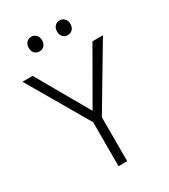

<svg xmlns="http://www.w3.org/2000/svg" viewBox="-197 -904 878 998"><g transform="rotate(-30 241.5 -405.0)"><path d="M61 -630 240 -317 420 -630H483L265 -264V0H213V-264L0 -630ZM116 -766Q116 -786 127.5 -798Q139 -810 156 -810Q173 -810 184.5 -798Q196 -786 196 -766Q196 -745 184.5 -733.5Q173 -722 156 -722Q139 -722 127.5 -733.5Q116 -745 116 -766ZM286 -766Q286 -786 297.5 -798Q309 -810 326 -810Q343 -810 354.5 -798Q366 -786 366 -766Q366 -745 354.5 -733.5Q343 -722 326 -722Q309 -722 297.5 -733.5Q286 -745 286 -766Z"/></g></svg>

Font: Mukta ExtraLight
Style: Regular
Weight: 275
Designer: Girish Dalvi and Yashodeep Gholap
Foundry: Ek Type
Version: Version 2.538;PS 1.002;hotconv 16.6.51;makeotf.lib2.5.65220;